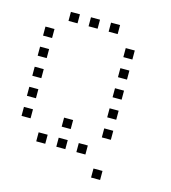

<svg xmlns="http://www.w3.org/2000/svg" viewBox="-111 -762 821 924"><g transform="rotate(15 300.0 -300.5)"><path d="M129 -673Q128 -673 128 -673Q128 -673 128 -672V-629Q128 -628 128 -628Q128 -628 129 -628H172Q173 -628 173 -628Q173 -628 173 -629V-672Q173 -673 173 -673Q173 -673 172 -673ZM229 -673Q228 -673 228 -673Q228 -673 228 -672V-629Q228 -628 228 -628Q228 -628 229 -628H272Q273 -628 273 -628Q273 -628 273 -629V-672Q273 -673 273 -673Q273 -673 272 -673ZM329 -673Q328 -673 328 -673Q328 -673 328 -672V-629Q328 -628 328 -628Q328 -628 329 -628H372Q373 -628 373 -628Q373 -628 373 -629V-672Q373 -673 373 -673Q373 -673 372 -673ZM29 -573Q28 -573 28 -573Q28 -573 28 -572V-529Q28 -528 28 -528Q28 -528 29 -528H72Q73 -528 73 -528Q73 -528 73 -529V-572Q73 -573 73 -573Q73 -573 72 -573ZM429 -573Q428 -573 428 -573Q428 -573 428 -572V-529Q428 -528 428 -528Q428 -528 429 -528H472Q473 -528 473 -528Q473 -528 473 -529V-572Q473 -573 473 -573Q473 -573 472 -573ZM29 -473Q28 -473 28 -473Q28 -473 28 -472V-429Q28 -428 28 -428Q28 -428 29 -428H72Q73 -428 73 -428Q73 -428 73 -429V-472Q73 -473 73 -473Q73 -473 72 -473ZM429 -473Q428 -473 428 -473Q428 -473 428 -472V-429Q428 -428 428 -428Q428 -428 429 -428H472Q473 -428 473 -428Q473 -428 473 -429V-472Q473 -473 473 -473Q473 -473 472 -473ZM29 -373Q28 -373 28 -373Q28 -373 28 -372V-329Q28 -328 28 -328Q28 -328 29 -328H72Q73 -328 73 -328Q73 -328 73 -329V-372Q73 -373 73 -373Q73 -373 72 -373ZM429 -373Q428 -373 428 -373Q428 -373 428 -372V-329Q428 -328 428 -328Q428 -328 429 -328H472Q473 -328 473 -328Q473 -328 473 -329V-372Q473 -373 473 -373Q473 -373 472 -373ZM29 -273Q28 -273 28 -273Q28 -273 28 -272V-229Q28 -228 28 -228Q28 -228 29 -228H72Q73 -228 73 -228Q73 -228 73 -229V-272Q73 -273 73 -273Q73 -273 72 -273ZM429 -273Q428 -273 428 -273Q428 -273 428 -272V-229Q428 -228 428 -228Q428 -228 429 -228H472Q473 -228 473 -228Q473 -228 473 -229V-272Q473 -273 473 -273Q473 -273 472 -273ZM29 -173Q28 -173 28 -173Q28 -173 28 -172V-129Q28 -128 28 -128Q28 -128 29 -128H72Q73 -128 73 -128Q73 -128 73 -129V-172Q73 -173 73 -173Q73 -173 72 -173ZM229 -173Q228 -173 228 -173Q228 -173 228 -172V-129Q228 -128 228 -128Q228 -128 229 -128H272Q273 -128 273 -128Q273 -128 273 -129V-172Q273 -173 273 -173Q273 -173 272 -173ZM429 -173Q428 -173 428 -173Q428 -173 428 -172V-129Q428 -128 428 -128Q428 -128 429 -128H472Q473 -128 473 -128Q473 -128 473 -129V-172Q473 -173 473 -173Q473 -173 472 -173ZM129 -73Q128 -73 128 -73Q128 -73 128 -72V-29Q128 -28 128 -28Q128 -28 129 -28H172Q173 -28 173 -28Q173 -28 173 -29V-72Q173 -73 173 -73Q173 -73 172 -73ZM229 -73Q228 -73 228 -73Q228 -73 228 -72V-29Q228 -28 228 -28Q228 -28 229 -28H272Q273 -28 273 -28Q273 -28 273 -29V-72Q273 -73 273 -73Q273 -73 272 -73ZM329 -73Q328 -73 328 -73Q328 -73 328 -72V-29Q328 -28 328 -28Q328 -28 329 -28H372Q373 -28 373 -28Q373 -28 373 -29V-72Q373 -73 373 -73Q373 -73 372 -73ZM429 27Q428 27 428 27Q428 27 428 28V71Q428 72 428 72Q428 72 429 72H472Q473 72 473 72Q473 72 473 71V28Q473 27 473 27Q473 27 472 27Z"/></g></svg>

Font: Doto Light
Style: Regular
Weight: 300
Monospace: yes
Version: Version 1.000